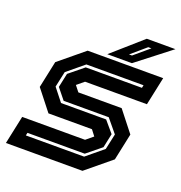

<svg xmlns="http://www.w3.org/2000/svg" viewBox="-125 -796 852 904"><g transform="rotate(20 301.0 -344.0)"><path d="M2.5 0 32.5 -141.5H347.5L384.5 -172L384 -169.5L361 -199.5H143L62 -302.5L90.5 -437L215.5 -540H594L564 -398.5H254L217 -368L217.5 -371L241.5 -340.5H458.5L539.5 -237.5L511 -103L386 0ZM78.5 -65.5H370.5L454 -134.5L471 -213L416 -279.5H190L146.5 -333.5L161.5 -404L234 -463H515.5L518.5 -477H232L148.5 -408L131.5 -329.5L182 -265.5H408L456 -209L441 -138.5L368.5 -79.5H81.5ZM308 -556 458 -688H601.5L431.5 -556ZM404.5 -590H419.5L494 -653H478Z"/></g></svg>

Font: Tourney
Style: Bold Italic
Weight: 700
Italic angle: -12°
Version: Version 1.015